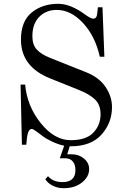

<svg xmlns="http://www.w3.org/2000/svg" viewBox="-20 -750 660 1008"><path d="M88 -306H112Q122 -193 194 -103.5Q266 -14 351 -14Q433 -14 470.5 -54Q508 -94 508 -150Q508 -199 479.5 -227Q451 -255 396 -277L244 -338Q90 -399 90 -542Q90 -638 146 -684Q202 -730 286 -730Q352 -730 432 -670Q458 -652 470 -652Q487 -652 490 -676L494 -712H518L528 -452H504Q480 -560 416 -629Q352 -698 278 -698Q222 -698 186 -661.5Q150 -625 150 -560Q150 -515 173 -490Q196 -465 241 -447L434 -370Q501 -343 534.5 -293Q568 -243 568 -188Q568 -105 513 -43.5Q458 18 351 18H346L333 60H357Q394 60 421 82.5Q448 105 448 138Q448 178 410.5 208Q373 238 314 238Q282 238 256 224.5Q230 211 218 191L232 175Q259 206 308 206Q376 206 376 143Q376 114 362 97.5Q348 81 323 81H294L317 15Q287 9 254 -6.5Q221 -22 206 -34Q191 -46 182 -52Q178 -55 169.5 -61Q161 -67 156 -70Q151 -73 147 -73Q128 -73 122 -30L118 10H95Z"/></svg>

Font: Old Standard TT
Style: Regular
Weight: 400
Designer: Alexey Kryukov <alexios@thessalonica.org.ru>
Version: Version 1.0